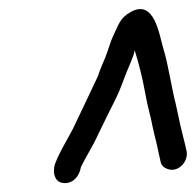

<svg xmlns="http://www.w3.org/2000/svg" viewBox="-20 -704 440 432"><path d="M162 -328C175 -355 186 -369 203 -406C213 -427 226 -453 241 -483C250 -501 257 -522 265 -542L273 -561C278 -573 282 -583 283 -591C292 -562 300 -532 307 -493C312 -464 319 -443 324 -416C328 -397 333 -381 336 -364L341 -342C342 -334 347 -328 354 -325C379 -313 404 -339 400 -363L395 -385C393 -392 391 -401 389 -409C384 -428 380 -451 375 -472C366 -506 359 -557 348 -593C338 -626 328 -707 274 -677C249 -663 247 -648 235 -624C229 -612 223 -590 217 -575L209 -556C206 -549 203 -541 200 -532C198 -527 161 -450 144 -414C136 -398 105 -347 102 -328C99 -309 106 -292 126 -292C146 -292 159 -309 162 -328Z"/></svg>

Font: Squarish
Style: It
Weight: 400
Foundry: Cannot Into Space Fonts
Version: Version 0.272